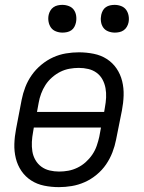

<svg xmlns="http://www.w3.org/2000/svg" viewBox="-20 -757 590 789"><path d="M222 12Q191 12 161.5 6Q132 0 108 -15.5Q84 -31 68 -54.5Q52 -78 45 -106.5Q38 -135 39 -165.5Q40 -196 46 -227L69 -347Q74 -373 84 -399Q94 -425 110.5 -448.5Q127 -472 150 -491Q173 -510 198.5 -521.5Q224 -533 251 -537.5Q278 -542 304 -542Q335 -542 365 -536Q395 -530 419 -514.5Q443 -499 459 -475.5Q475 -452 482 -423.5Q489 -395 488 -364.5Q487 -334 481 -303L457 -183Q452 -157 442 -131Q432 -105 416 -81.5Q400 -58 377 -39Q354 -20 328 -8.5Q302 3 275 7.5Q248 12 222 12ZM408 -297 411 -315Q415 -336 416 -356Q417 -376 413.5 -395Q410 -414 401 -430.5Q392 -447 377 -458Q362 -469 343 -473.5Q324 -478 304 -478Q285 -478 265.5 -474.5Q246 -471 228 -462Q210 -453 194 -439Q178 -425 167 -408Q156 -391 149 -372Q142 -353 139 -335L132 -297ZM223 -52Q242 -52 261 -55.5Q280 -59 298.5 -68Q317 -77 332.5 -91Q348 -105 359.5 -122Q371 -139 377.5 -158Q384 -177 388 -195L395 -233H119L116 -215Q112 -194 111 -174Q110 -154 113 -135Q116 -116 125.5 -99.5Q135 -83 150 -72Q165 -61 184 -56.5Q203 -52 223 -52ZM452 -623Q438 -623 425 -628Q412 -633 404.5 -643.5Q397 -654 395 -668Q393 -682 396 -696Q398 -705 402.5 -713.5Q407 -722 415 -727.5Q423 -733 432.5 -735Q442 -737 451 -737Q465 -737 478 -732Q491 -727 498.5 -716.5Q506 -706 508.5 -692Q511 -678 508 -664Q506 -655 501 -646.5Q496 -638 488 -632.5Q480 -627 470.5 -625Q461 -623 452 -623ZM237 -623Q223 -623 210 -628Q197 -633 189.5 -643.5Q182 -654 179.5 -668Q177 -682 180 -696Q182 -705 187 -713.5Q192 -722 200 -727.5Q208 -733 217.5 -735Q227 -737 236 -737Q250 -737 263 -732Q276 -727 283.5 -716.5Q291 -706 293 -692Q295 -678 292 -664Q290 -655 285.5 -646.5Q281 -638 273 -632.5Q265 -627 255.5 -625Q246 -623 237 -623Z"/></svg>

Font: Lode Term
Style: Italic
Weight: 400
Italic angle: -11°
Monospace: yes
Designer: Belleve Invis
Foundry: Belleve Invis
Version: Version 29.2.0